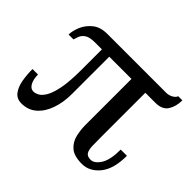

<svg xmlns="http://www.w3.org/2000/svg" viewBox="-119 -656 832 832"><g transform="rotate(45 297.0 -239.5)"><path d="M90.8 11.7Q62 11.7 46.4 -8.8Q30.8 -29.3 25.1 -61.3Q19.5 -93.3 19.5 -127.9H53.2Q53.2 -98.6 63.5 -80.1Q73.7 -61.5 90.8 -61.5Q102.1 -61.5 116 -68.8Q129.9 -76.2 142.6 -97.9Q155.3 -119.6 163.6 -162.1Q171.9 -204.6 171.9 -274.9V-400.9H129.9Q95.7 -400.9 80.8 -390.1Q65.9 -379.4 61.5 -366Q57.1 -352.5 54.2 -344.2H24.4Q24.4 -366.7 36.1 -395Q47.9 -423.3 73.5 -444.1Q99.1 -464.8 141.1 -464.8H501Q518.1 -464.8 532 -472.7Q545.9 -480.5 549.3 -491.2H574.7Q574.7 -454.1 558.1 -427.5Q541.5 -400.9 499.5 -400.9H438V-134.8Q438 -101.6 438.5 -77.4Q439 -53.2 446.5 -40.5Q454.1 -27.8 475.1 -27.8Q498 -27.8 517.3 -57.9Q536.6 -87.9 536.6 -151.4H574.7Q574.7 -70.3 541 -29.3Q507.3 11.7 461.4 11.7Q412.6 11.7 389.6 -8.8Q366.7 -29.3 359.9 -59.3Q353 -89.4 353 -118.2V-400.9H216.8V-171.9Q216.8 -120.6 202.1 -78.9Q187.5 -37.1 159.4 -12.7Q131.3 11.7 90.8 11.7Z"/></g></svg>

Font: Nuosu SIL
Style: Regular
Weight: 400
Designer: Peter Constable, Alex Kotlar, Peter Martin
Foundry: SIL International
Version: Version 2.300